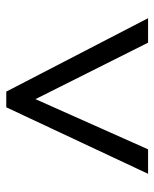

<svg xmlns="http://www.w3.org/2000/svg" viewBox="40 -799 492 612"><g transform="rotate(-90 286.0 -493.0)"><path d="M38 -267 250 -719H300L534 -267H456L276 -626L116 -267Z"/></g></svg>

Font: lhindi85
Style: Book
Weight: 400
Designer: Jelle Bosma - Monotype Design Team
Foundry: Monotype Imaging Inc.
Version: Version 2.003